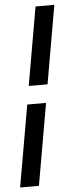

<svg xmlns="http://www.w3.org/2000/svg" viewBox="-62 -742 358 904"><g transform="rotate(-5 117.0 -289.5)"><path d="M-4.4 131.8 63 -254.4H151.9L84.5 131.8ZM166.5 -340.8H77.6L142.1 -710.9H231Z"/></g></svg>

Font: Roboto
Style: Italic
Weight: 400
Italic angle: -12°
Designer: Google
Version: Version 2.134; 2016; ttfautohint (v1.6)